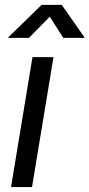

<svg xmlns="http://www.w3.org/2000/svg" viewBox="-20 -762 364 782"><path d="M24.9 0 112.3 -529.3H197.8L110.4 0ZM98.1 -607.9H13.7L14.2 -610.4L149.4 -742.2H231.4L323.7 -610.4L323.2 -607.9H237.8L182.6 -693.8Z"/></svg>

Font: Inter 24pt
Style: Italic
Weight: 400
Italic angle: -9.3988°
Designer: Rasmus Andersson
Foundry: rsms
Version: Version 4.001;git-66647c0bb